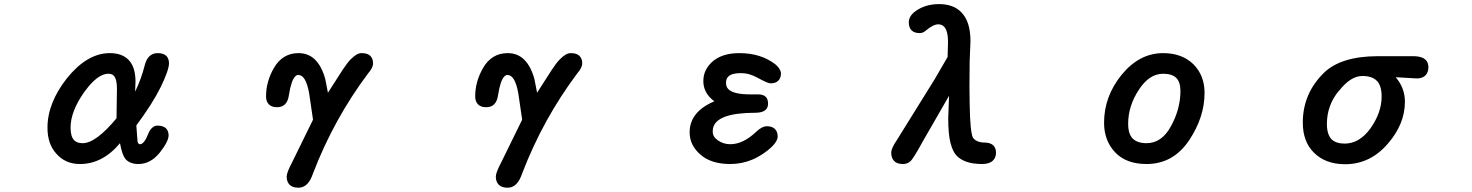

<svg xmlns="http://www.w3.org/2000/svg" viewBox="-20 -752 7040 918"><path d="M553.7 -67.4Q470.7 32.2 362.3 32.2Q292 32.2 249 -17.6Q207 -63.5 207 -141.6Q207 -259.8 300.8 -378.9Q397.5 -498 504.9 -498Q562.5 -498 593.8 -466.8Q627.9 -432.6 627.9 -361.3Q627.9 -361.3 626 -313.5Q655.3 -374 671.9 -439.5Q682.6 -482.4 711.9 -494.1Q721.7 -498 733.4 -498Q781.2 -498 787.1 -460Q788.1 -455.1 788.1 -450.2Q788.1 -418 749 -336.9Q709 -255.9 631.8 -152.3L637.7 -75.2Q639.6 -68.4 642.1 -65.4Q644.5 -62.5 650.9 -62.5Q657.2 -62.5 665 -70.3Q676.8 -82 687.5 -109.4Q694.3 -127.9 706.1 -139.6Q717.8 -151.4 732.4 -151.4Q773.4 -151.4 783.2 -123Q786.1 -114.3 786.1 -104.5Q786.1 -76.2 744.1 -22.5Q700.2 32.2 641.6 32.2Q598.6 32.2 578.1 5.9Q563.5 -13.7 553.7 -67.4ZM523.4 -390.6Q514.6 -399.4 498 -399.4Q481.4 -399.4 461.9 -389.6Q423.8 -369.1 381.8 -310.5Q317.4 -218.8 317.4 -141.6Q317.4 -98.6 335 -81.1Q348.6 -67.4 375 -67.4Q438.5 -67.4 537.1 -186.5L539.1 -329.1Q539.1 -375 523.4 -390.6Z M1350.6 91.8Q1350.6 73.2 1377.9 21.5L1476.6 -179.7L1458 -306.6Q1442.4 -393.6 1406.2 -393.6Q1400.4 -393.6 1397 -391.1Q1393.6 -388.7 1391.6 -386.7Q1372.1 -367.2 1361.3 -296.9Q1357.4 -268.6 1343.3 -253.9Q1329.1 -239.3 1304.2 -239.3Q1279.3 -239.3 1265.6 -252.9Q1252 -266.6 1252 -291Q1252 -362.3 1290 -427.7Q1331.1 -498 1407.2 -498Q1455.1 -498 1486.8 -466.3Q1518.6 -434.6 1535.2 -374Q1535.2 -373 1547.9 -308.6Q1574.2 -350.6 1618.2 -418Q1640.6 -452.1 1656.7 -468.3Q1672.9 -484.4 1685.1 -491.2Q1697.3 -498 1709 -498Q1737.3 -498 1750.5 -484.9Q1763.7 -471.7 1763.7 -449.2Q1763.7 -438.5 1757.8 -426.8Q1752 -415 1740.2 -401.4Q1576.2 -182.6 1476.6 77.1Q1454.1 145.5 1407.2 145.5Q1378.9 145.5 1364.7 131.3Q1350.6 117.2 1350.6 91.8Z M2350.6 91.8Q2350.6 73.2 2377.9 21.5L2476.6 -179.7L2458 -306.6Q2442.4 -393.6 2406.2 -393.6Q2400.4 -393.6 2397 -391.1Q2393.6 -388.7 2391.6 -386.7Q2372.1 -367.2 2361.3 -296.9Q2357.4 -268.6 2343.3 -253.9Q2329.1 -239.3 2304.2 -239.3Q2279.3 -239.3 2265.6 -252.9Q2252 -266.6 2252 -291Q2252 -362.3 2290 -427.7Q2331.1 -498 2407.2 -498Q2455.1 -498 2486.8 -466.3Q2518.6 -434.6 2535.2 -374Q2535.2 -373 2547.9 -308.6Q2574.2 -350.6 2618.2 -418Q2640.6 -452.1 2656.7 -468.3Q2672.9 -484.4 2685.1 -491.2Q2697.3 -498 2709 -498Q2737.3 -498 2750.5 -484.9Q2763.7 -471.7 2763.7 -449.2Q2763.7 -438.5 2757.8 -426.8Q2752 -415 2740.2 -401.4Q2576.2 -182.6 2476.6 77.1Q2454.1 145.5 2407.2 145.5Q2378.9 145.5 2364.7 131.3Q2350.6 117.2 2350.6 91.8Z M3395.5 -267.6Q3342.8 -306.6 3342.8 -364.3Q3342.8 -421.9 3391.6 -461.9Q3437.5 -498 3514.6 -498Q3619.1 -498 3688.5 -443.4Q3713.9 -420.9 3713.9 -400.4Q3713.9 -378.9 3701.2 -366.2Q3688.5 -353.5 3664.1 -353.5Q3651.4 -353.5 3606.4 -377.9Q3584 -390.6 3564 -396.5Q3543.9 -402.3 3520.5 -402.3Q3478.5 -402.3 3461.9 -385.7Q3451.2 -375 3451.2 -356Q3451.2 -336.9 3462.9 -325.2Q3474.6 -313.5 3500.5 -307.1Q3526.4 -300.8 3565.4 -300.8H3605.5Q3634.8 -300.8 3646.5 -282.2Q3652.3 -271.5 3652.3 -255.4Q3652.3 -239.3 3641.6 -227.5Q3626 -212.9 3592.8 -212.9Q3402.3 -212.9 3388.7 -136.7Q3387.7 -129.9 3387.7 -123Q3387.7 -97.7 3412.1 -81.1Q3438.5 -62.5 3471.7 -62.5Q3534.2 -62.5 3597.7 -124Q3624 -148.4 3646.5 -148.4Q3671.9 -148.4 3685.1 -135.3Q3698.2 -122.1 3698.2 -99.6Q3698.2 -78.1 3671.9 -51.8Q3654.3 -34.2 3628.9 -17.1Q3603.5 0 3578.1 10.7Q3527.3 32.2 3471.7 32.2Q3379.9 32.2 3329.1 -12.7Q3277.3 -57.6 3277.3 -119.1Q3277.3 -217.8 3395.5 -267.6Z M4241.2 -22.5Q4241.2 -43 4268.6 -83L4448.2 -372.1L4510.7 -479.5L4512.7 -550.8Q4512.7 -621.1 4481.4 -632.8Q4474.6 -635.7 4465.8 -635.7Q4442.4 -635.7 4406.2 -605.5Q4393.6 -593.8 4377 -593.8Q4351.6 -593.8 4338.4 -606.9Q4325.2 -620.1 4325.2 -645.5Q4325.2 -680.7 4370.1 -707Q4413.1 -732.4 4469.7 -732.4Q4538.1 -732.4 4575.2 -694.3Q4620.1 -650.4 4620.1 -554.7Q4620.1 -554.7 4616.2 -460.9L4615.2 -338.9L4616.2 -255.9Q4618.2 -122.1 4631.8 -93.8Q4648.4 -70.3 4690.4 -70.3Q4716.8 -69.3 4729.5 -56.6Q4742.2 -43.9 4742.2 -21.5Q4742.2 1 4727.5 15.6Q4710.9 32.2 4675.8 32.2Q4590.8 32.2 4552.7 -8.8Q4535.2 -27.3 4524.4 -69.3Q4513.7 -111.3 4513.7 -186.5Q4513.7 -186.5 4517.6 -293.9L4398.4 -86.9Q4363.3 -23.4 4351.6 -5.9Q4337.9 15.6 4332 19.5Q4318.4 32.2 4296.9 32.2Q4269.5 32.2 4255.4 18.1Q4241.2 3.9 4241.2 -22.5Z M5258.8 -165Q5258.8 -291 5342.8 -394.5Q5427.7 -498 5541 -498Q5630.9 -498 5685.5 -445.3Q5739.3 -391.6 5739.3 -307.6Q5739.3 -192.4 5666 -82Q5589.8 32.2 5461.9 32.2Q5364.3 32.2 5311.5 -23.9Q5258.8 -80.1 5258.8 -165ZM5624 -317.4Q5624 -359.4 5604 -379.4Q5584 -399.4 5541 -399.4Q5474.6 -399.4 5424.8 -322.3Q5374 -245.1 5374 -160.2Q5374 -111.3 5396 -89.4Q5418 -67.4 5461.9 -67.4Q5534.2 -67.4 5578.1 -147.5Q5624 -230.5 5624 -317.4Z M6209 -166Q6209 -305.7 6311.5 -405.3Q6392.6 -482.4 6565.4 -483.4H6736.3Q6801.8 -483.4 6808.6 -441.4Q6809.6 -436.5 6809.6 -431.6Q6809.6 -426.8 6809.1 -422.4Q6808.6 -418 6807.6 -413.6Q6806.6 -409.2 6804.7 -405.3Q6792 -377 6752.9 -377Q6752 -377 6653.3 -382.8Q6697.3 -331.1 6697.3 -265.6Q6697.3 -158.2 6614.3 -63.5Q6530.3 33.2 6411.1 33.2Q6317.4 33.2 6261.7 -22.5Q6209 -75.2 6209 -166ZM6585.9 -290Q6585.9 -342.8 6563 -365.7Q6540 -388.7 6494.1 -388.7Q6437.5 -388.7 6382.8 -318.4Q6382.8 -318.4 6381.8 -318.4Q6324.2 -249 6324.2 -159.2Q6324.2 -109.4 6346.7 -85.9Q6368.2 -65.4 6409.2 -65.4Q6479.5 -65.4 6532.2 -137.7Q6585.9 -213.9 6585.9 -290Z"/></svg>

Font: FakePearl
Style: SemiBold
Weight: 400
Version: Version 1.2